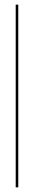

<svg xmlns="http://www.w3.org/2000/svg" viewBox="-20 -805 150 825"><path d="M47.5 0H58.5V-785H47.5Z"/></svg>

Font: Anybody Thin Condensed
Style: Regular
Weight: 100
Width: 3
Version: Version 1.113;gftools[0.9.25]